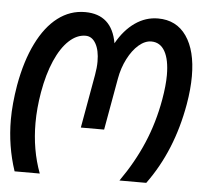

<svg xmlns="http://www.w3.org/2000/svg" viewBox="-45 -605 690 653"><g transform="rotate(5 300.0 -278.0)"><path d="M0 -172Q0 -225 11 -290Q26 -374 55.8 -434.2Q85.5 -494.5 127.2 -526.2Q169 -558 220 -558Q311.5 -558 328.5 -461Q354.5 -507.5 390.8 -532.8Q427 -558 469 -558Q532 -558 566.2 -508.8Q600.5 -459.5 600.5 -372Q600.5 -328 591.5 -276Q563.5 -115 477.5 2.5H386Q433.5 -65 463.2 -135Q493 -205 507 -284.5Q515.5 -333 515.5 -368.5Q515.5 -421 499.5 -449.5Q483.5 -478 453 -478Q431.5 -478 410.2 -459.8Q389 -441.5 373 -410.2Q357 -379 350.5 -342L319 -165.5H239.5L272 -348Q276.5 -373 276.5 -394Q276.5 -432.5 263.5 -455.2Q250.5 -478 228.5 -478Q199 -478 172.2 -453.2Q145.5 -428.5 125.2 -382.2Q105 -336 94 -273Q84.5 -217.5 84.5 -168Q84.5 -76 114 2.5H28Q0 -81.5 0 -172Z"/></g></svg>

Font: JuliaMono
Style: Italic
Weight: 400
Italic angle: -9°
Monospace: yes
Designer: cormullion
Foundry: corm
Version: Version 0.057; ttfautohint (v1.8.4)